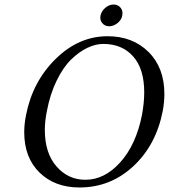

<svg xmlns="http://www.w3.org/2000/svg" viewBox="-20 -818 746 848"><path d="M436 -624Q402 -624 365.5 -606.5Q329 -589 294 -555Q259 -521 230 -461.5Q201 -402 187 -327Q178 -283 178 -244Q178 -142 229.5 -83Q281 -24 357 -24Q442 -24 511.5 -101.5Q581 -179 607 -310Q617 -364 617 -410Q617 -514 568 -569Q519 -624 436 -624ZM699 -329Q670 -178 569 -84Q468 10 331 10Q222 10 154.5 -56Q87 -122 87 -234Q87 -270 95 -310Q124 -458 226 -558Q328 -658 455 -658Q566 -658 636 -588.5Q706 -519 706 -403Q706 -367 699 -329ZM520 -750Q518 -737 509 -726Q500 -715 487.5 -708.5Q475 -702 462 -702Q443 -702 431.5 -716Q420 -730 424 -749.5Q428 -769 445 -783.5Q462 -798 481.5 -798Q501 -798 512.5 -784Q524 -770 520 -750Z"/></svg>

Font: Linux Libertine O
Style: Italic
Weight: 400
Italic angle: -12°
Designer: Philipp H. Poll
Foundry: Philipp H. Poll
Version: Version 5.1.6